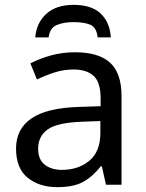

<svg xmlns="http://www.w3.org/2000/svg" viewBox="-20 -760 601 790"><path d="M288 -545Q386 -545 433 -502Q480 -459 480 -365V0H416L399 -76H395Q360 -32 321 -11Q282 10 215 10Q142 10 94 -28.5Q46 -67 46 -149Q46 -229 109 -272.5Q172 -316 303 -320L394 -323V-355Q394 -422 365 -448Q336 -474 283 -474Q241 -474 203 -461.5Q165 -449 132 -433L105 -499Q140 -518 188 -531.5Q236 -545 288 -545ZM393 -262 314 -259Q214 -255 175.5 -227Q137 -199 137 -148Q137 -103 164.5 -82Q192 -61 235 -61Q302 -61 347.5 -98.5Q393 -136 393 -214ZM283 -740Q357 -740 394.5 -704Q432 -668 436 -606H382Q377 -647 352 -658Q327 -669 281 -669Q242 -669 213.5 -657Q185 -645 180 -606H125Q130 -666 170.5 -703Q211 -740 283 -740Z"/></svg>

Font: Noto Sans
Style: Regular
Weight: 400
Designer: Monotype Design Team
Foundry: Monotype Imaging Inc.
Version: Version 1.902